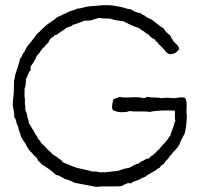

<svg xmlns="http://www.w3.org/2000/svg" viewBox="-20 -726 802 751"><path d="M681 -534C679 -549 667 -554 659 -564C654 -572 649 -580 645 -588C635 -595 626 -604 620 -615C603 -625 589 -637 574 -649C565 -652 559 -657 551 -660C546 -668 534 -668 529 -675C512 -676 502 -684 491 -690C476 -690 468 -696 456 -698C444 -701 430 -702 418 -705C394 -707 371 -705 352 -703L327 -701C311 -699 296 -692 281 -692C270 -685 253 -684 242 -676C228 -671 217 -664 204 -659C192 -647 176 -639 163 -629C149 -618 139 -604 125 -594C113 -576 99 -560 86 -544C81 -536 78 -527 73 -520C66 -515 67 -502 59 -498C54 -476 47 -455 40 -435C38 -427 38 -418 35 -411C35 -397 34 -381 34 -366C33 -349 30 -333 30 -317C31 -299 38 -283 35 -268C45 -260 42 -241 51 -232C52 -215 60 -206 62 -191C68 -184 71 -174 78 -167C85 -153 92 -138 104 -129C108 -124 112 -118 117 -115C122 -111 126 -106 128 -99C132 -94 138 -91 141 -85C161 -72 182 -59 199 -42C206 -41 211 -39 216 -36C220 -32 228 -32 231 -27C246 -23 260 -18 272 -11C300 -5 329 -1 357 5C386 1 429 5 454 2C463 -1 468 -6 476 -8C479 -11 487 -9 492 -9C500 -16 511 -18 521 -22C530 -26 539 -32 549 -35C563 -48 585 -54 599 -68C606 -68 606 -75 610 -77C612 -82 620 -82 622 -87C626 -96 635 -101 640 -109C645 -118 653 -123 658 -132C666 -138 672 -147 678 -154C678 -157 679 -158 681 -159C687 -176 695 -190 703 -205C708 -226 710 -250 711 -274C706 -294 716 -330 703 -344C689 -347 677 -344 662 -342C647 -343 627 -345 612 -342C594 -346 576 -343 558 -347C551 -347 549 -342 541 -342C512 -351 478 -340 447 -347C440 -342 429 -342 423 -337C421 -325 415 -308 421 -296C436 -286 468 -284 488 -292C510 -287 543 -293 566 -288C593 -295 635 -295 664 -293C666 -283 662 -265 666 -254C661 -246 661 -233 656 -225C654 -215 648 -208 647 -197C640 -189 636 -179 628 -172C622 -163 613 -157 607 -148C604 -144 601 -140 596 -137C592 -134 590 -128 585 -126L577 -118C576 -117 574 -118 573 -117L562 -106C552 -106 547 -101 541 -98C535 -94 526 -93 524 -87C507 -84 498 -74 483 -69C468 -67 455 -63 442 -58C418 -56 399 -51 372 -52C363 -54 354 -56 341 -55C322 -61 302 -64 283 -69C263 -75 246 -83 229 -90L224 -93L221 -99C221 -100 219 -99 218 -99C217 -99 217 -102 216 -102C215 -103 212 -104 210 -106C203 -111 197 -117 188 -120C180 -130 170 -137 161 -147C154 -157 141 -163 136 -176C131 -180 127 -185 125 -192C122 -198 116 -202 114 -210L93 -244C93 -255 88 -262 86 -271C87 -284 80 -289 79 -299C80 -316 75 -322 78 -337C74 -348 77 -365 76 -378C81 -389 81 -404 82 -418C89 -428 90 -444 100 -451C100 -457 99 -464 101 -468C111 -480 118 -494 125 -509C136 -518 141 -534 153 -542C158 -547 161 -554 168 -558C171 -565 175 -572 180 -577C182 -579 185 -579 188 -582L194 -588C197 -590 201 -589 204 -591C206 -592 208 -596 210 -597L215 -599L218 -602C227 -608 234 -611 240 -618C247 -618 250 -622 256 -623C263 -623 262 -631 270 -630C277 -633 283 -634 290 -637C297 -639 303 -643 311 -645C319 -646 327 -645 335 -646C340 -647 346 -650 350 -651L368 -656C382 -653 398 -654 413 -653C427 -646 445 -646 462 -643C482 -633 501 -623 524 -616C529 -612 533 -608 540 -605C546 -603 548 -596 555 -594C562 -592 565 -586 569 -582C574 -577 581 -574 587 -571C588 -562 598 -563 599 -555L614 -541C624 -532 629 -518 644 -514C663 -514 673 -523 681 -534Z"/></svg>

Font: FuturaRener
Style: Light
Weight: 300
Designer: BSozoo
Foundry: BSozoo
Version: Version 1.0